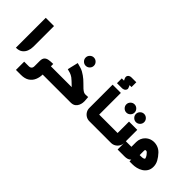

<svg xmlns="http://www.w3.org/2000/svg" viewBox="-17 -1748 2831 2831"><g transform="rotate(45 1398.5 -333.0)"><path d="M60 -1V-624H232V-193Q232 -145 215 -101Q198 -57 160.5 -29Q123 -1 60 -1Z M563 0V-172H728V0ZM292 230V58H394Q416 58 431.5 43Q447 28 447 -3V-111Q447 -161 469 -184.5Q491 -208 530 -214.5Q569 -221 619 -221V-3Q619 58 596.5 111.5Q574 165 525 197.5Q476 230 394 230Z M976 -540Q941 -540 915.5 -565.5Q890 -591 890 -626Q890 -661 915.5 -686.5Q941 -712 976 -712Q1011 -712 1036.5 -686.5Q1062 -661 1062 -626Q1062 -591 1036.5 -565.5Q1011 -540 976 -540Z M708 0V-172H1073Q1072 -168 1071 -164Q1070 -160 1069 -156Q1062 -164 1053 -172Q1044 -180 1036 -188Q1012 -211 988 -234Q964 -257 946 -270Q916 -291 886 -301Q856 -311 825 -318L865 -486Q896 -479 945 -463.5Q994 -448 1046 -410Q1094 -376 1130.5 -338Q1167 -300 1194 -276Q1223 -251 1242 -243.5Q1261 -236 1280 -237.5Q1299 -239 1328 -240L1334 -160Q1335 -150 1332 -124.5Q1329 -99 1316.5 -70Q1304 -41 1276.5 -20.5Q1249 0 1201 0Z M1484 -685V-785H1531L1520 -807Q1520 -807 1515 -818.5Q1510 -830 1510 -846Q1510 -862 1523 -876Q1531 -884 1544.5 -890Q1558 -896 1576 -896H1676V-796H1636L1647 -772Q1650 -765 1655.5 -749Q1661 -733 1648 -713Q1637 -696 1618 -690.5Q1599 -685 1594 -685Z M1774 0H1744V-172H1774ZM1764 0H1593Q1555 0 1523.5 -18.5Q1492 -37 1473 -68.5Q1454 -100 1454 -138V-624H1626V-152Q1621 -157 1616 -162Q1611 -167 1606 -172H1764Z M1888 -476Q1853 -476 1827.5 -501.5Q1802 -527 1802 -562Q1802 -597 1827.5 -622.5Q1853 -648 1888 -648Q1923 -648 1948.5 -622.5Q1974 -597 1974 -562Q1974 -527 1948.5 -501.5Q1923 -476 1888 -476ZM2088 -476Q2053 -476 2027.5 -501.5Q2002 -527 2002 -562Q2002 -597 2027.5 -622.5Q2053 -648 2088 -648Q2123 -648 2148.5 -622.5Q2174 -597 2174 -562Q2174 -527 2148.5 -501.5Q2123 -476 2088 -476Z M1754 0V-172H2030Q2025 -167 2020 -162Q2015 -157 2010 -152V-410H2182V-138Q2182 -100 2163 -68.5Q2144 -37 2112.5 -18.5Q2081 0 2043 0Z M2182 0V-172H2318Q2313 -167 2308 -162Q2303 -157 2298 -152V-271Q2298 -311 2313 -346Q2328 -381 2354 -406Q2394 -444 2445.5 -454.5Q2497 -465 2549 -449.5Q2601 -434 2640 -393Q2684 -346 2710.5 -297Q2737 -248 2737 -195Q2737 -141 2713.5 -103.5Q2690 -66 2653 -43Q2616 -20 2574 -10Q2532 0 2496 0H2430V-172H2496Q2530 -172 2544 -177.5Q2558 -183 2561.5 -188.5Q2565 -194 2565 -194Q2565 -198 2556.5 -219.5Q2548 -241 2515 -275Q2510 -281 2504.5 -283Q2499 -285 2493.5 -285.5Q2488 -286 2483 -285Q2473 -284 2471.5 -275Q2470 -266 2470 -259V-168Q2470 -125 2458.5 -87Q2447 -49 2416 -24.5Q2385 0 2327 0Z"/></g></svg>

Font: Mada Black
Style: Regular
Weight: 900
Designer: Khaled Hosny
Version: Version 1.5